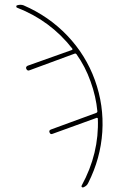

<svg xmlns="http://www.w3.org/2000/svg" viewBox="-20 -562 540 823"><path d="M52.7 -529.3Q49.8 -530.3 49.8 -534.2Q49.8 -538.1 52.7 -539.1Q68.4 -543.9 81.1 -539.1Q189.5 -492.2 268.6 -409.2Q347.7 -326.2 386.7 -218.8Q425.8 -110.4 418.5 3.4Q411.1 117.2 358.4 221.7Q352.5 235.4 336.9 241.2Q333 242.2 330.6 239.7Q328.1 237.3 330.1 233.4Q405.3 95.7 399.4 -53.7Q399.4 -55.7 397 -56.6Q394.5 -57.6 393.6 -56.6L205.1 11.7Q196.3 15.6 192.4 5.9Q188.5 -2.9 198.2 -6.8L392.6 -78.1Q396.5 -79.1 397.5 -84Q391.6 -148.4 368.2 -212.9Q345.7 -276.4 307.6 -330.1Q303.7 -334 299.8 -332L106.4 -260.7Q97.7 -256.8 92.8 -266.6Q88.9 -275.4 98.6 -280.3L288.1 -347.7Q292 -349.6 290 -353.5Q196.3 -473.6 52.7 -529.3Z"/></svg>

Font: Rounded-X Mgen+ 1m thin
Style: Regular
Weight: 100
Designer: [Source Han Sans]
Ryoko NISHIZUKA  (kana & ideographs); Paul D. Hunt (Latin, Greek & Cyrillic); Wenlong ZHANG  (bopomofo
Version: Version 1.059.20150602